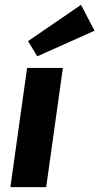

<svg xmlns="http://www.w3.org/2000/svg" viewBox="-20 -774 411 794"><path d="M371 -647 134 -541 96 -604 315 -754ZM171 0H23L92 -493H240Z"/></svg>

Font: Exo 2.0
Style: Bold Italic
Weight: 700
Italic angle: -8°
Designer: Natanael Gama
Version: Version 1.001;PS 001.001;hotconv 1.0.70;makeotf.lib2.5.58329